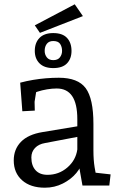

<svg xmlns="http://www.w3.org/2000/svg" viewBox="-20 -864 557 894"><path d="M189 10Q122 10 83 -24.5Q44 -59 44 -117Q44 -169 77.5 -203.5Q111 -238 178 -249L353 -278V-229L190 -198Q160 -193 143 -175Q126 -157 126 -131Q126 -93 145.5 -71.5Q165 -50 201 -50Q254 -50 293.5 -84Q333 -118 340 -168V-309Q340 -381 316 -416.5Q292 -452 244 -452Q223 -452 199 -448Q175 -444 154 -437Q133 -430 122 -422L153 -465L141 -390L142 -349L84 -346L74 -479Q104 -487 134 -492Q164 -497 194 -499.5Q224 -502 254 -502Q343 -502 379 -453.5Q415 -405 415 -287V-164Q415 -119 420.5 -85.5Q426 -52 430 -33L397 -63L495 -52L489 0H364L344 -113L362 -116Q360 -88 335.5 -58.5Q311 -29 272.5 -9.5Q234 10 189 10ZM228 -547Q186 -547 164 -569Q142 -591 142 -627Q142 -665 164 -687.5Q186 -710 228 -710Q271 -710 292 -687.5Q313 -665 313 -627Q313 -591 292 -569Q271 -547 228 -547ZM228 -584Q249 -584 259 -597Q269 -610 269 -627Q269 -646 260 -659.5Q251 -673 228 -673Q208 -673 198 -660Q188 -647 188 -627Q188 -610 198 -597Q208 -584 228 -584ZM166 -711 142 -746 328 -844 366 -789Z"/></svg>

Font: Andada Pro
Style: Regular
Weight: 400
Designer: Carolina Giovagnoli
Foundry: Huerta Tipografica
Version: Version 3.003